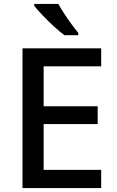

<svg xmlns="http://www.w3.org/2000/svg" viewBox="-20 -961 597 981"><path d="M497 0H95V-714H497V-622H203V-418H479V-327H203V-93H497ZM278 -941Q290 -919 308 -891.5Q326 -864 345 -838Q364 -812 380 -793V-781H309Q285 -799 254.5 -827Q224 -855 196.5 -884Q169 -913 155 -931V-941Z"/></svg>

Font: Noto Sans Medium
Style: Regular
Weight: 500
Designer: Monotype Design Team
Foundry: Monotype Imaging Inc.
Version: Version 2.007